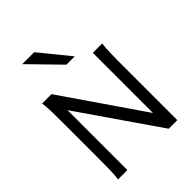

<svg xmlns="http://www.w3.org/2000/svg" viewBox="-271 -1133 1275 1275"><g transform="rotate(-45 366.0 -495.5)"><path d="M166 -562.5V0H78.1Q83.5 -29.3 84.5 -84.7Q85.4 -140.1 85.4 -212.4V-500.5Q85.4 -572.8 84.5 -628.2Q83.5 -683.6 78.1 -712.9H166L554.2 -147.9V-712.9H642.1Q639.6 -698.2 638.2 -676.8Q636.7 -655.3 636 -628.2Q635.3 -601.1 635 -568.8Q634.8 -536.6 634.8 -500.5V0H554.2ZM281.7 -991.2 452.6 -781.2H374.5L169.4 -991.2Z"/></g></svg>

Font: Andika Basic
Style: Regular
Weight: 400
Designer: Annie Olsen & Victor Gaultney
Foundry: SIL International
Version: Version 1.000